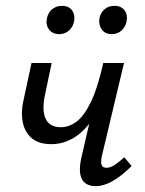

<svg xmlns="http://www.w3.org/2000/svg" viewBox="-20 -632 498 658"><path d="M156 -138Q114 -138 90 -157.5Q66 -177 58.5 -211Q51 -245 60 -286L88 -416H157L134 -306Q123 -254 136.5 -225Q150 -196 189 -196Q216 -196 241.5 -214.5Q267 -233 290.5 -280.5Q314 -328 334 -416H369Q354 -344 332.5 -291.5Q311 -239 283.5 -205Q256 -171 223.5 -154.5Q191 -138 156 -138ZM307 6Q288 6 274 -3Q260 -12 255.5 -33Q251 -54 258 -88L334 -416H405L329 -97Q325 -78 328 -67.5Q331 -57 345 -57Q358 -57 372.5 -66.5Q387 -76 406 -93L431 -63Q398 -30 367 -12Q336 6 307 6ZM183 -515Q160 -515 148 -531Q136 -547 141 -570Q145 -589 159 -600.5Q173 -612 193 -612Q215 -612 226.5 -597Q238 -582 234 -560Q231 -541 217 -528Q203 -515 183 -515ZM363 -515Q340 -515 328.5 -531.5Q317 -548 321 -570Q325 -589 338.5 -600.5Q352 -612 373 -612Q395 -612 406.5 -597Q418 -582 414 -560Q411 -541 397 -528Q383 -515 363 -515Z"/></svg>

Font: Ysabeau Office Medium
Style: Italic
Weight: 500
Italic angle: -12°
Designer: Christian Thalmann (Catharsis Fonts)
Version: Version 2.001;gftools[0.9.30]; featfreeze: tnum,lnum,ss02